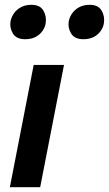

<svg xmlns="http://www.w3.org/2000/svg" viewBox="-20 -778 453 798"><path d="M21 0 120 -508H246L147 0ZM84 -615Q48 -615 33.5 -639Q19 -663 24 -691Q28 -709 39 -724Q50 -739 68 -748.5Q86 -758 111 -758Q146 -758 160 -734.5Q174 -711 170 -683Q168 -666 157 -650Q146 -634 128 -624.5Q110 -615 84 -615ZM326 -615Q290 -615 275.5 -639Q261 -663 266 -691Q270 -709 281 -724Q292 -739 310 -748.5Q328 -758 353 -758Q388 -758 402 -734.5Q416 -711 412 -683Q410 -666 399 -650Q388 -634 370 -624.5Q352 -615 326 -615Z"/></svg>

Font: REM Medium
Style: Italic
Weight: 500
Italic angle: -11°
Designer: Octavio Pardo
Foundry: Ashler Design
Version: Version 1.005;gftools[0.9.28]